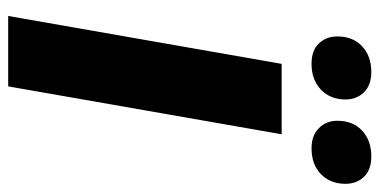

<svg xmlns="http://www.w3.org/2000/svg" viewBox="-249 -678 927 469"><g transform="rotate(90 214.5 -443.5)"><path d="M19 0 136 -668H308L191 0ZM342 -741Q311 -741 293 -759Q275 -777 275 -804Q275 -842 299 -864.5Q323 -887 362 -887Q395 -887 412 -869Q429 -851 429 -824Q429 -787 405.5 -764Q382 -741 342 -741ZM136 -741Q103 -741 86 -759Q69 -777 69 -804Q69 -842 93 -864.5Q117 -887 156 -887Q188 -887 205.5 -869Q223 -851 223 -824Q223 -787 199 -764Q175 -741 136 -741Z"/></g></svg>

Font: Gantari ExtraBold
Style: Italic
Weight: 800
Italic angle: -10°
Designer: Anugrah Pasau
Foundry: Lafontype
Version: Version 1.000